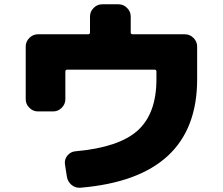

<svg xmlns="http://www.w3.org/2000/svg" viewBox="-20 -830 1040 896"><path d="M843 -670Q866 -670 883 -653Q900 -636 900 -613V-460Q900 0 356 46Q332 48 314 33Q296 18 292 -6L283 -64Q280 -86 294.5 -104Q309 -122 332 -124Q535 -142 622.5 -221Q710 -300 710 -460V-496Q710 -505 701 -505H294Q285 -505 285 -496V-367Q285 -344 268 -327Q251 -310 228 -310H157Q134 -310 117 -327Q100 -344 100 -367V-613Q100 -636 117 -653Q134 -670 157 -670H391Q400 -670 400 -679V-753Q400 -776 417 -793Q434 -810 457 -810H533Q556 -810 573 -793Q590 -776 590 -753V-679Q590 -670 599 -670Z"/></svg>

Font: Rounded Mplus 1c Black
Style: Regular
Weight: 900
Version: Version 1.059.20150529